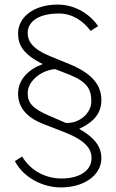

<svg xmlns="http://www.w3.org/2000/svg" viewBox="-20 -753 509 839"><path d="M246 66C350 66 423 11 423 -62C423 -117 386 -156 326 -190C375 -213 423 -247 423 -316C423 -378 386 -430 288 -471L200 -507C119 -540 101 -575 101 -609C101 -660 151 -694 237 -694C296 -694 343 -662 376 -618L409 -639C374 -689 311 -733 232 -733C129 -733 59 -679 59 -607C59 -561 76 -518 167 -473C106 -451 59 -406 59 -344C59 -289 90 -242 170 -211L265 -174C355 -138 380 -102 380 -62C380 -5 324 27 249 27C174 27 110 -12 77 -69L45 -49C82 22 165 66 246 66ZM267 -216 198 -246C119 -279 101 -305 101 -347C101 -397 158 -446 221 -451L285 -426C364 -394 379 -360 379 -310C379 -257 325 -212 267 -216Z"/></svg>

Font: United Sans Thin
Style: Regular
Weight: 100
Designer: Pablo Impallari, Rodrigo Fuenzalida (Modified by Dan O. Williams)
Version: Version 1.000;PS 001.000;hotconv 1.0.88;makeotf.lib2.5.64775